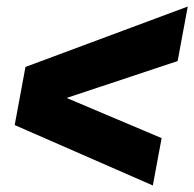

<svg xmlns="http://www.w3.org/2000/svg" viewBox="-20 -617 595 588"><path d="M555 -597 524 -430 184 -317 475 -194 448 -49 25 -234 58 -412Z"/></svg>

Font: TypoPRO Montserrat
Style: Italic
Weight: 900
Italic angle: -11.3°
Designer: Julieta Ulanovsky
Foundry: Julieta Ulanovsky
Version: Version 6.001